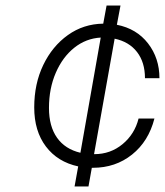

<svg xmlns="http://www.w3.org/2000/svg" viewBox="-20 -670 593 690"><path d="M103 -284Q103 -369 135.5 -436.5Q168 -504 224 -544Q280 -584 351 -585L363 -650H413L400 -581Q471 -567 512 -514Q553 -461 553 -389H501Q501 -446 472.5 -483Q444 -520 392 -531L318 -116H319Q377 -116 420.5 -152Q464 -188 478 -244H535Q514 -162 454.5 -114.5Q395 -67 314 -67H310L298 0H248L261 -72Q187 -88 145 -143.5Q103 -199 103 -284ZM156 -282Q156 -216 185 -175Q214 -134 269 -121L342 -535Q289 -532 247 -498.5Q205 -465 180.5 -408.5Q156 -352 156 -282Z"/></svg>

Font: Overused Grotesk Light
Style: Italic
Weight: 300
Italic angle: -10°
Version: Version 0.003